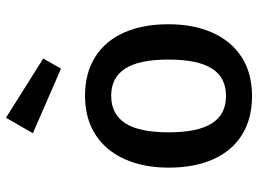

<svg xmlns="http://www.w3.org/2000/svg" viewBox="-132 -734 879 655"><g transform="rotate(-90 307.5 -406.5)"><path d="M552.3 -271.8Q552.3 -185.6 523.6 -121.3Q494.9 -56.9 440 -21.5Q385.1 13.8 307.7 13.8Q229.7 13.8 174.9 -20.5Q120 -54.9 91.5 -119Q63.1 -183.1 63.1 -270.8Q63.1 -355.4 91.8 -420Q120.5 -484.6 175.6 -520.3Q230.8 -555.9 308.2 -555.9Q386.2 -555.9 441 -521Q495.9 -486.2 524.1 -422.3Q552.3 -358.5 552.3 -271.8ZM183.6 -270.8Q183.6 -170.8 214.4 -122.8Q245.1 -74.9 307.7 -74.9Q370.3 -74.9 401 -122.8Q431.8 -170.8 431.8 -271.8Q431.8 -371.3 401 -419Q370.3 -466.7 308.2 -466.7Q245.6 -466.7 214.6 -418.7Q183.6 -370.8 183.6 -270.8ZM435.4 -698.5 401 -637.9 180.5 -733.8 233.3 -825.6Z"/></g></svg>

Font: Fira Code Fixed Medium
Style: Regular
Weight: 500
Monospace: yes
Designer: Carrois Corporate, Edenspiekermann AG, Nikita Prokopov
Foundry: Carrois Corporate, Edenspiekermann AG, Nikita Prokopov
Version: Version 5.002